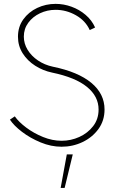

<svg xmlns="http://www.w3.org/2000/svg" viewBox="-20 -726 576 967"><path d="M290 13Q237 13 184.5 -8.8Q132 -30.5 90.8 -62Q49.5 -93.5 30 -123.5L54.5 -140Q74 -112 112 -83.5Q150 -55 196.8 -36Q243.5 -17 290.5 -17Q337 -17 379.5 -36.2Q422 -55.5 449.2 -90.8Q476.5 -126 476.5 -174.5Q476.5 -240.5 418.2 -288.2Q360 -336 242 -360.5Q196.5 -370 157.2 -395Q118 -420 94.2 -457.5Q70.5 -495 70.5 -541Q70.5 -591 97.2 -628.2Q124 -665.5 167.2 -686Q210.5 -706.5 260 -706.5Q301 -706.5 340.2 -692.2Q379.5 -678 411 -651.2Q442.5 -624.5 459 -587.5L432 -574.5Q410.5 -622 362.2 -649.2Q314 -676.5 260 -676.5Q218 -676.5 181.5 -659.2Q145 -642 122.5 -611.5Q100 -581 100 -541.5Q100 -506.5 119 -475.2Q138 -444 171.2 -421.5Q204.5 -399 246.5 -390Q373.5 -364 440 -308.8Q506.5 -253.5 506.5 -174.5Q506.5 -118.5 475.8 -76.2Q445 -34 395.8 -10.5Q346.5 13 290 13ZM285.5 220.5 316.5 51.5H346.5L305.5 220.5Z"/></svg>

Font: Urbanist Thin
Style: Regular
Weight: 100
Designer: Corey Hu
Foundry: Corey Hu
Version: Version 1.330; ttfautohint (v1.8.4.7-5d5b)